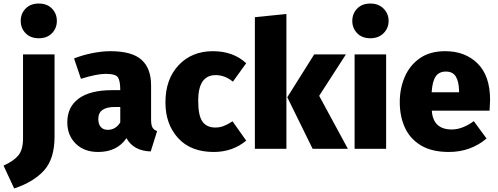

<svg xmlns="http://www.w3.org/2000/svg" viewBox="-78 -840 2809 1084"><path d="M2 224 -58 95Q-2 70 25 38Q52 6 52 -58V-533H230V-69Q230 57 170.5 122.5Q111 188 2 224ZM141 -624Q94 -624 66.5 -652.5Q39 -681 39 -722Q39 -763 66.5 -791.5Q94 -820 141 -820Q188 -820 215.5 -791.5Q243 -763 243 -722Q243 -681 215.5 -652.5Q188 -624 141 -624Z M476 18Q397 18 349.5 -29Q302 -76 302 -149Q302 -237 367 -284Q432 -331 555 -331H601Q601 -383 588 -403Q575 -423 518 -423Q469 -423 379 -395L340 -510Q391 -530 445.5 -540.5Q500 -551 545 -551Q667 -551 721 -502.5Q775 -454 775 -358V-164Q775 -134 783 -120Q791 -106 809 -100L773 15Q676 12 636 -60Q583 18 476 18ZM530 -107Q575 -107 601 -149V-236H571Q477 -236 477 -169Q477 -139 491 -123Q505 -107 530 -107Z M1129 18Q999 18 927.5 -60.5Q856 -139 856 -262Q856 -393 930.5 -472Q1005 -551 1124 -551Q1239 -551 1312 -483L1237 -379Q1191 -416 1140 -416Q1041 -416 1041 -272Q1041 -187 1065 -153.5Q1089 -120 1138 -120Q1162 -120 1183.5 -128Q1205 -136 1235 -155L1312 -46Q1235 18 1129 18Z M1539 0H1361V-743L1539 -761ZM1886 0H1687L1544 -291L1696 -533H1875L1724 -299Z M2013 -624Q1966 -624 1938.5 -652.5Q1911 -681 1911 -722Q1911 -763 1938.5 -791.5Q1966 -820 2013 -820Q2059 -820 2087.5 -791.5Q2116 -763 2116 -722Q2116 -681 2087.5 -652.5Q2059 -624 2013 -624ZM2102 0H1924V-533H2102Z M2456 18Q2361 18 2299.5 -18.5Q2238 -55 2208.5 -118.5Q2179 -182 2179 -264Q2179 -340 2207 -405.5Q2235 -471 2292 -511Q2349 -551 2436 -551Q2548 -551 2618.5 -481.5Q2689 -412 2689 -275L2686 -215H2360Q2367 -109 2473 -109Q2532 -109 2597 -156L2669 -58Q2579 18 2456 18ZM2514 -319V-325Q2513 -378 2496 -407Q2479 -436 2439 -436Q2401 -436 2382 -408.5Q2363 -381 2359 -319Z"/></svg>

Font: Trujillo ExtraBold
Style: Regular
Weight: 800
Designer: Fira Sans original fonts by bBox Type GmbH, Carrois Corporate GbR, & Edenspiekermann AG / Changes by Cristiano Sobral
Foundry: Fira Sans original fonts by bBox Type GmbH, Carrois Corporate GbR, & Edenspiekermann AG / Changes by Cristiano Sobral
Version: Version 4.301;July 28, 2020;FontCreator 13.0.0.2655 64-bit